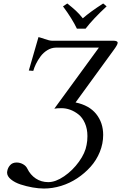

<svg xmlns="http://www.w3.org/2000/svg" viewBox="-20 -882 702 1113"><path d="M280.8 -646H636.2Q662.1 -646 662.1 -633.8Q662.1 -623 638.2 -590.8L418 -288.1Q497.6 -271.5 537.8 -220.9Q578.1 -170.4 578.1 -100.1Q578.1 -49.3 558.6 -1.2Q539.1 46.9 505.1 84.7Q471.2 122.6 427.7 151.4Q384.3 180.2 334.2 195.6Q284.2 210.9 234.9 210.9Q204.6 210.9 168.7 204.6Q132.8 198.2 99.4 187.3Q65.9 176.3 43.5 158Q21 139.6 21 118.2Q21 112.8 22 109.9Q25.4 89.8 39.1 75Q52.7 60.1 76.2 60.1Q95.7 60.1 113.3 69.8Q130.9 79.6 138.2 95.2Q155.8 131.8 187.5 152.8Q219.2 173.8 259.8 173.8Q302.2 173.8 351.8 139.9Q401.4 106 437.7 55.4Q474.1 4.9 481.9 -42Q486.8 -64.5 486.8 -92.8Q486.8 -135.3 472.2 -168.2Q457.5 -201.2 434.3 -219.2Q411.1 -237.3 386.2 -246.1Q361.3 -254.9 336.9 -254.9Q310.1 -254.9 294.9 -252L553.2 -606H304.2Q277.8 -605.5 254.4 -591.1Q231 -576.7 214.8 -554.7Q198.7 -532.7 188.5 -511.5Q178.2 -490.2 172.9 -471.2L147 -473.1L203.1 -667Q210.9 -665.5 239 -655.8Q267.1 -646 280.8 -646ZM476.1 -715.8H425.8Q398.4 -773.4 345.2 -845.2L370.1 -861.8Q400.4 -837.9 419.9 -819.8Q439.5 -801.8 460 -775.9Q502.9 -813.5 578.1 -861.8L598.1 -845.2Q519 -772 476.1 -715.8Z"/></svg>

Font: Common Serif SemiBold
Style: Italic
Weight: 600
Italic angle: -12°
Designer: Philipp H. Poll, Khaled Hosny
Foundry: Stefan Peev, Context Ltd.
Version: Version 1.026